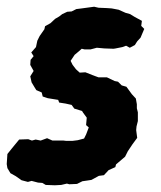

<svg xmlns="http://www.w3.org/2000/svg" viewBox="-35 -535 480 571"><path d="M29 1 12 -11 -4 -20 -13 -35 -15 -47 -13 -77 -1 -92 8 -103 22 -120 49 -121 60 -117 71 -120 86 -117 105 -124 121 -117H154L162 -116H180L196 -118L215 -123L221 -135L229 -156L221 -163L223 -185L212 -200L209 -205L186 -212L178 -223L160 -227L141 -230L138 -238L107 -243L92 -248L89 -260L73 -267L68 -275L59 -290L55 -308L65 -324L55 -342L56 -357L65 -368L58 -379L72 -395L76 -414L83 -428L97 -448L99 -457L115 -466L129 -479L141 -486L150 -493L165 -500L178 -501L192 -508L208 -510L245 -515L258 -512L282 -511L297 -510L318 -506L338 -497L352 -493L365 -485L387 -473L385 -458L394 -449L383 -423L373 -412L366 -401L351 -393L340 -399L329 -395L309 -391L303 -390L275 -391L253 -393L234 -388H217L208 -390L199 -382L187 -372L175 -354L181 -342L191 -329L202 -319L219 -320L239 -312L258 -305H283L306 -294L316 -292L327 -281L341 -277L349 -266L357 -255L369 -242L372 -225V-213L375 -201V-175L371 -159L370 -148L373 -125L359 -106L345 -85L337 -69L330 -63L310 -46L308 -38L288 -29L274 -14L259 -12L237 0L224 2L210 4L194 12L171 13L164 11L147 15L128 16L101 15L91 9L78 8L59 3L48 6Z"/></svg>

Font: Winky Rough SemiBold
Style: Italic
Weight: 600
Italic angle: -8.97852°
Designer: Simon Atzbach
Foundry: typofactur
Version: Version 1.206; ttfautohint (v1.8.4.7-5d5b)